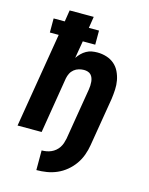

<svg xmlns="http://www.w3.org/2000/svg" viewBox="-139 -821 877 1132"><g transform="rotate(15 300.0 -255.0)"><path d="M196 225V105Q210 105 224.5 102.5Q239 100 253 94Q267 88 279 78Q291 68 299.5 55Q308 42 312.5 28Q317 14 320 0Q333 -79 346 -157.5Q359 -236 372 -314Q374 -326 374.5 -338Q375 -350 374 -361.5Q373 -373 369 -384Q365 -395 357.5 -403Q350 -411 338.5 -414.5Q327 -418 315 -418Q300 -418 284 -413.5Q268 -409 255 -398.5Q242 -388 234.5 -373Q227 -358 224 -342L168 0H21L117 -579H63V-665H131L142 -735H289L278 -665H340V-579H264L246 -473Q256 -488 269 -501Q282 -514 298 -523Q314 -532 331 -535Q348 -538 365 -538Q394 -538 421 -529.5Q448 -521 468.5 -503.5Q489 -486 501 -461Q513 -436 518 -409Q523 -382 521.5 -353Q520 -324 516 -295L467 0Q462 31 451 61.5Q440 92 421 119Q402 146 376 167.5Q350 189 320 202Q290 215 258.5 220Q227 225 196 225Z"/></g></svg>

Font: Iosevka Curly Heavy Extended
Style: Italic
Weight: 900
Width: 7
Italic angle: -9°
Monospace: yes
Designer: Belleve Invis
Foundry: Belleve Invis
Version: Version 11.1.0; ttfautohint (v1.8.3)